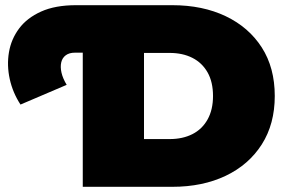

<svg xmlns="http://www.w3.org/2000/svg" viewBox="-20 -720 1108 740"><path d="M59 -317Q29 -363 17.5 -415.5Q6 -468 14.5 -518.5Q23 -569 53.5 -610Q84 -651 138.5 -675.5Q193 -700 273 -700H644Q761 -700 850 -657.5Q939 -615 989 -537Q1039 -459 1039 -350Q1039 -242 989 -163.5Q939 -85 850 -42.5Q761 0 644 0H299V-517H269Q247 -517 233.5 -507Q220 -497 216 -479.5Q212 -462 217 -440Q222 -418 237 -393ZM535 -184H634Q684 -184 721.5 -203Q759 -222 780 -259.5Q801 -297 801 -350Q801 -404 780 -441Q759 -478 721.5 -497Q684 -516 634 -516H535Z"/></svg>

Font: Montserrat Thin Black
Style: Regular
Weight: 900
Version: Version 9.000